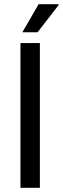

<svg xmlns="http://www.w3.org/2000/svg" viewBox="-20 -890 298 910"><path d="M77 0V-686H169V0ZM86 -737 163 -870H257L258 -866L158 -737Z"/></svg>

Font: Archivo SemiCondensed
Style: Regular
Weight: 400
Width: 4
Designer: Hector Gatti
Foundry: Omnibus-Type
Version: Version 2.001